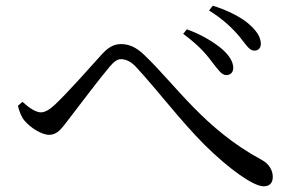

<svg xmlns="http://www.w3.org/2000/svg" viewBox="-20 -722 1040 675"><path d="M724 -506C746 -478 759 -458 775 -458C789 -458 799 -466 800 -481C801 -503 787 -527 759 -551C732 -573 692 -599 637 -619L624 -603C674 -566 701 -537 724 -506ZM823 -592C846 -563 857 -544 874 -544C889 -544 897 -554 897 -568C897 -592 881 -616 851 -641C826 -661 786 -684 728 -702L715 -685C764 -655 799 -621 823 -592ZM43 -350C48 -330 55 -311 66 -298C87 -273 126 -248 153 -248C181 -248 196 -269 221 -302C259 -351 330 -446 366 -488C381 -506 393 -514 405 -514C420 -514 437 -508 456 -489C534 -405 614 -298 699 -213C784 -129 870 -67 907 -67C929 -67 939 -80 939 -100C939 -123 926 -146 900 -160C699 -268 597 -424 489 -527C458 -558 431 -567 405 -567C379 -567 359 -554 338 -531C300 -489 218 -396 172 -353C154 -336 137 -327 124 -327C106 -327 83 -342 59 -364Z"/></svg>

Font: Harano Aji Mincho TW
Style: Regular
Weight: 400
Foundry: Masamichi Hosoda
Version: HaranoAjiMinchoTW-Regular version 20230610;ttx 4.39.4